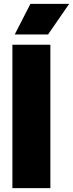

<svg xmlns="http://www.w3.org/2000/svg" viewBox="-20 -971 377 991"><path d="M44 0V-740H240V0ZM56 -793 137 -951H337L228 -793Z"/></svg>

Font: Encode Sans Condensed Condensed Black
Style: Regular
Weight: 900
Width: 3
Designer: Multiple Designers
Foundry: Impallari Type
Version: Version 3.000; ttfautohint (v1.8.3) -l 8 -r 50 -G 200 -x 14 